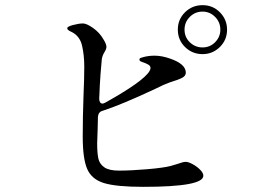

<svg xmlns="http://www.w3.org/2000/svg" viewBox="-20 -760 1040 745"><path d="M861 -645Q861 -605 833 -577.5Q805 -550 766 -550Q726 -550 698 -577.5Q670 -605 670 -645Q670 -685 698 -712.5Q726 -740 766 -740Q806 -740 833.5 -712Q861 -684 861 -645ZM835 -645Q835 -674 814.5 -694.5Q794 -715 766 -715Q737 -715 716.5 -694.5Q696 -674 696 -645Q696 -616 716.5 -596Q737 -576 766 -576Q795 -576 815 -596.5Q835 -617 835 -645ZM769 -78Q769 -35 536 -35Q432 -35 384 -49.5Q336 -64 318.5 -104Q301 -144 301 -230Q301 -306 304 -387Q307 -456 307 -502Q307 -545 298.5 -582.5Q290 -620 258 -636Q255 -637 250.5 -639.5Q246 -642 243.5 -644.5Q241 -647 241 -651Q241 -657 263.5 -663Q286 -669 302 -669Q316 -669 341 -651.5Q366 -634 381 -608Q393 -589 393 -578Q393 -570 385 -557Q377 -544 375 -530Q373 -512 370 -471.5Q367 -431 365 -378V-376Q365 -368 368.5 -363Q372 -358 378 -358Q381 -358 389 -362Q536 -444 560 -484Q564 -491 564 -496Q564 -504 556 -509Q548 -514 530 -520Q521 -523 521 -529Q521 -534 528 -536Q552 -544 579 -544Q608 -544 639 -533Q701 -512 701 -478Q701 -466 687.5 -458.5Q674 -451 638 -440Q620 -434 582 -415Q452 -354 378 -330Q362 -326 360 -307L359 -262Q357 -218 357 -204Q357 -167 361.5 -145.5Q366 -124 384.5 -111Q403 -98 441 -98Q489 -98 552.5 -103.5Q616 -109 642 -116L669 -124Q690 -132 701 -132Q711 -132 727.5 -123Q744 -114 756.5 -101.5Q769 -89 769 -78Z"/></svg>

Font: Shippori Mincho B1
Style: Regular
Weight: 400
Designer: FONTDASU
Foundry: FONTDASU / Google Inc. / but / Adobe
Version: Version 3.110; ttfautohint (v1.8.3)